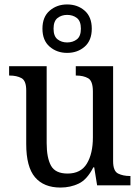

<svg xmlns="http://www.w3.org/2000/svg" viewBox="-20 -834 629 864"><path d="M252 10Q177 10 137.5 -36.5Q98 -83 98 -186V-427Q98 -471 76.5 -482.5Q55 -494 24 -494H21V-536H190V-190Q190 -124 209.5 -88.5Q229 -53 284 -53Q344 -53 371 -98Q398 -143 398 -216V-422Q398 -470 376.5 -482Q355 -494 324 -494H321V-536H489V-109Q489 -64 511.5 -53Q534 -42 564 -42H567V0H417L404 -81H400Q372 -26 334.5 -8Q297 10 252 10ZM282 -596Q236 -596 203.5 -624Q171 -652 171 -705Q171 -758 203.5 -786Q236 -814 282 -814Q329 -814 361 -786Q393 -758 393 -705Q393 -652 361 -624Q329 -596 282 -596ZM282 -643Q308 -643 326 -657Q344 -671 344 -705Q344 -739 326 -753Q308 -767 282 -767Q257 -767 239 -753Q221 -739 221 -705Q221 -671 239 -657Q257 -643 282 -643Z"/></svg>

Font: Noto Serif Tamil SemiCondensed
Style: Regular
Weight: 400
Width: 4
Designer: Indian Type Foundry, Tom Grace, and the Monotype Design Team
Foundry: Monotype Imaging Inc.
Version: Version 2.004; ttfautohint (v1.8.4.7-5d5b)